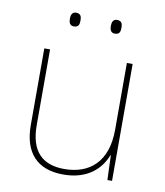

<svg xmlns="http://www.w3.org/2000/svg" viewBox="-81 -869 735 854"><g transform="rotate(10 286.5 -442.5)"><path d="M171 -771C171 -754 176 -740 194 -740C216 -740 219 -754 219 -771C219 -787 216 -802 194 -802C176 -802 171 -787 171 -771ZM356 -771C356 -754 361 -740 379 -740C401 -740 404 -754 404 -771C404 -787 401 -802 379 -802C361 -802 356 -787 356 -771ZM481 -621H455V-319C455 -175 377 -108 262 -108C163 -108 108 -161 108 -279V-621H82V-275C82 -150 144 -83 262 -83C374 -83 431 -143 454 -204H456L460 -93H481Z"/></g></svg>

Font: Noto Sans Telugu UI Thin
Style: Regular
Weight: 100
Designer: Jelle Bosma - Monotype Design Team
Foundry: Monotype Imaging Inc.
Version: Version 2.005